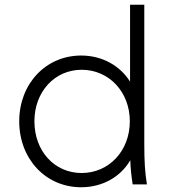

<svg xmlns="http://www.w3.org/2000/svg" viewBox="-20 -777 711 809"><path d="M322 12C411 12 488 -31 529 -102C530 -69 533 -39 539 0H599C591 -51 588 -95 588 -168V-757H528V-433C486 -500 411 -543 322 -543C173 -543 61 -424 61 -266C61 -107 173 12 322 12ZM125 -266C125 -390 210 -483 324 -483C439 -483 527 -390 527 -266C527 -141 439 -48 324 -48C209 -48 125 -141 125 -266Z"/></svg>

Font: Mluvka Light
Style: Regular
Weight: 300
Designer: Modified by Jiří Krblich, Original typeface by Gumpita Rahayu
Foundry: Gumpita Rahayu & Jiří Krblich
Version: Version 2.000;Glyphs 3.1.1 (3134)